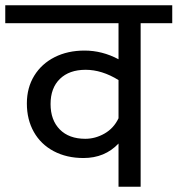

<svg xmlns="http://www.w3.org/2000/svg" viewBox="-40 -709 674 729"><path d="M614 -621H494V0H410V-164Q358 -109 277 -109Q213 -109 164 -135Q115 -161 88.5 -208Q62 -255 62 -316Q62 -376 90 -421.5Q118 -467 167.5 -492Q217 -517 281 -517Q348 -517 410 -484V-621H-20V-689H614ZM410 -260V-405Q347 -444 285 -444Q223 -444 187.5 -409.5Q152 -375 152 -314Q152 -253 187 -217.5Q222 -182 284 -182Q322 -182 357 -202Q392 -222 410 -260Z"/></svg>

Font: FiraGOUPP
Style: Medium
Weight: 400
Designer: bBox Type
Foundry: bBox Type GmbH
Version: Version 1.001